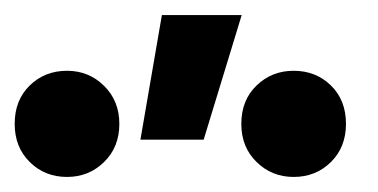

<svg xmlns="http://www.w3.org/2000/svg" viewBox="-316 -822 502 255"><path d="M-129.5 -636.5 -101 -802H5L-45.5 -636.5ZM-227 -587Q-256.5 -587 -276.5 -606.8Q-296.5 -626.5 -296.5 -657.5Q-296.5 -689 -276.5 -708.5Q-256.5 -728 -227 -728Q-198 -728 -177.8 -708Q-157.5 -688 -157.5 -657.5Q-157.5 -626.5 -177.8 -606.8Q-198 -587 -227 -587ZM74 -587Q45 -587 24.8 -606.8Q4.5 -626.5 4.5 -657.5Q4.5 -689 24.8 -708.5Q45 -728 74 -728Q103.5 -728 123.5 -708.5Q143.5 -689 143.5 -657.5Q143.5 -626.5 123.5 -606.8Q103.5 -587 74 -587Z"/></svg>

Font: Geologica EX Med
Style: Regular
Weight: 500
Designer: Sindre Bremnes, Frode Helland
Foundry: Monokrom Skriftforlag AS
Version: Version 1.010;gftools[0.9.28]